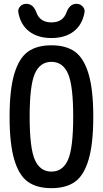

<svg xmlns="http://www.w3.org/2000/svg" viewBox="-20 -978 540 1008"><path d="M336.9 -591.8Q309.6 -653.3 250 -653.3Q190.4 -653.3 163.1 -591.8Q135.7 -530.3 135.7 -365.2Q135.7 -200.2 163.1 -138.7Q190.4 -77.1 250 -77.1Q309.6 -77.1 336.9 -138.7Q364.3 -200.2 364.3 -365.2Q364.3 -530.3 336.9 -591.8ZM374 -23.9Q327.1 9.8 250 9.8Q172.9 9.8 126 -23.9Q79.1 -57.6 54.7 -140.6Q30.3 -223.6 30.3 -364.7Q30.3 -505.9 54.7 -588.9Q79.1 -671.9 126 -706.1Q172.9 -740.2 250 -740.2Q327.1 -740.2 374 -706.1Q420.9 -671.9 445.3 -588.9Q469.7 -505.9 469.7 -364.7Q469.7 -223.6 445.3 -140.6Q420.9 -57.6 374 -23.9ZM329.1 -913.1Q345.7 -958 381.8 -958Q400.4 -958 413.6 -944.3Q426.8 -930.7 423.8 -913.1Q412.1 -847.7 366.7 -813Q321.3 -778.3 250 -778.3Q178.7 -778.3 133.3 -813Q87.9 -847.7 76.2 -913.1Q73.2 -930.7 85.9 -944.3Q98.6 -958 118.2 -958Q154.3 -958 170.9 -913.1Q189.5 -860.4 250 -860.4Q310.5 -860.4 329.1 -913.1Z"/></svg>

Font: Rounded Mgen+ 1mn medium
Style: Regular
Weight: 500
Designer: [Source Han Sans]
Ryoko NISHIZUKA  (kana & ideographs); Paul D. Hunt (Latin, Greek & Cyrillic); Wenlong ZHANG  (bopomofo
Version: Version 1.059.20150602